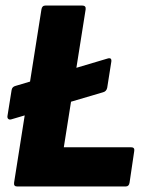

<svg xmlns="http://www.w3.org/2000/svg" viewBox="-20 -675 531 695"><path d="M21 -243Q14 -241 10 -244.5Q6 -248 7 -255L22 -349Q24 -361 36 -364L369 -463Q385 -468 383 -452L368 -357Q365 -344 353 -341ZM42 0Q29 0 31 -14L130 -641Q132 -655 145 -655H277Q292 -655 290 -641L211 -142H454Q468 -142 466 -129L449 -14Q447 0 435 0Z"/></svg>

Font: Sofia Sans Black
Style: Italic
Weight: 900
Italic angle: -9°
Version: Version 4.100-B